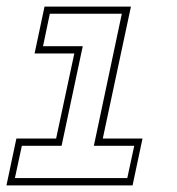

<svg xmlns="http://www.w3.org/2000/svg" viewBox="-20 -560 536 580"><path d="M-0.5 0 29.5 -141.5H149.5L204.5 -398.5H84.5L114.5 -540H375.5L290.5 -141.5H410.5L380.5 0ZM25 -22H364.5L385.5 -119.5H263.5L348 -518.5H130.5L110 -420.5H230L166 -119.5H46Z"/></svg>

Font: Tourney ExtraLight
Style: Italic
Weight: 250
Italic angle: -12°
Version: Version 1.015